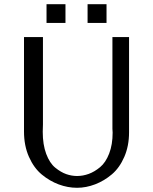

<svg xmlns="http://www.w3.org/2000/svg" viewBox="-20 -870 727 912"><path d="M396 -761V-850H486V-761ZM201 -761V-850H291V-761ZM94 -245V-694H184V-279Q184 -273 183.5 -261.5Q183 -250 183 -244Q183 -183 199.5 -139Q216 -95 242.5 -73.5Q269 -52 294.5 -43Q320 -34 346 -34Q374 -34 401.5 -44Q429 -54 455.5 -76Q482 -98 498.5 -140.5Q515 -183 515 -240Q515 -243 514.5 -249Q514 -255 514 -258V-694H593V-241Q593 -177 570.5 -125Q548 -73 511.5 -42Q475 -11 432 5.5Q389 22 346 22Q302 22 259 6Q216 -10 178.5 -41Q141 -72 117.5 -125Q94 -178 94 -245Z"/></svg>

Font: CMU Sans Serif
Style: Medium
Weight: 500
Version: Version 0.7.0